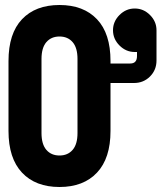

<svg xmlns="http://www.w3.org/2000/svg" viewBox="-20 -734 652 768"><path d="M218 14Q122 14 68 -43.5Q14 -101 14 -210V-490Q14 -600 68 -657Q122 -714 218 -714Q314 -714 368 -657Q422 -600 422 -490V-480H501Q528 -480 528 -510V-526H519Q484 -526 458 -552Q432 -578 432 -613Q432 -648 458 -674Q484 -700 519 -700Q554 -700 580 -674Q606 -648 606 -613V-492Q606 -454 580 -428Q554 -402 516 -402H422V-210Q422 -101 368 -43.5Q314 14 218 14ZM218 -112Q251 -112 270.5 -134.5Q290 -157 290 -202V-498Q290 -543 270.5 -565.5Q251 -588 218 -588Q185 -588 165.5 -565.5Q146 -543 146 -498V-202Q146 -157 165.5 -134.5Q185 -112 218 -112Z"/></svg>

Font: Space Mono
Style: Bold
Weight: 700
Monospace: yes
Designer: Colophon Foundry + Benjamin Critton
Foundry: Colophon Foundry & Benjamin Critton
Version: Version 1.003; ttfautohint (v1.8.4.7-5d5b)